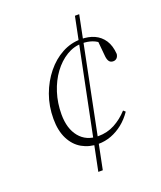

<svg xmlns="http://www.w3.org/2000/svg" viewBox="-133 -751 745 886"><g transform="rotate(-20 239.0 -308.0)"><path d="M85 -251Q85 -314 105 -368.5Q125 -423 159 -465Q193 -507 236.5 -530.5Q280 -554 329 -554Q367 -554 395.5 -541Q424 -528 441.5 -501.5Q459 -475 462 -433Q460 -420 453 -413.5Q446 -407 436 -407Q423 -407 416.5 -415.5Q410 -424 408 -440L400 -526L418 -500Q400 -518 377.5 -526Q355 -534 327 -534Q287 -534 251 -512Q215 -490 187 -452Q159 -414 143 -364Q127 -314 127 -258Q127 -188 160.5 -147Q194 -106 253 -106Q297 -106 333.5 -125.5Q370 -145 400 -178L410 -169Q389 -138 362 -116.5Q335 -95 304.5 -83.5Q274 -72 241 -72Q197 -72 161.5 -92Q126 -112 105.5 -152.5Q85 -193 85 -251ZM218 49H196L341 -665H362Z"/></g></svg>

Font: Source Serif 4 48pt Light
Style: Italic
Weight: 300
Italic angle: -12°
Designer: Frank Grießhammer
Foundry: Adobe Systems Incorporated
Version: Version 4.004;hotconv 1.0.116;makeotfexe 2.5.65601